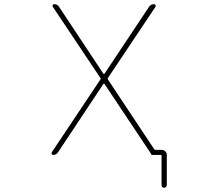

<svg xmlns="http://www.w3.org/2000/svg" viewBox="-20 -773 1040 929"><path d="M761.7 123V-18.6Q761.7 -23.4 756.8 -23.4H714.8Q711.9 -23.4 711.9 -26.4Q711.9 -27.3 711.9 -27.3L485.4 -367.2Q484.4 -368.2 482.9 -368.2Q481.4 -368.2 480.5 -367.2L260.7 -36.1Q252.9 -23.4 237.3 -23.4Q232.4 -23.4 230.5 -27.3Q229.5 -29.3 229.5 -31.2Q229.5 -34.2 230.5 -36.1L465.8 -388.7Q468.8 -392.6 465.8 -395.5L235.4 -740.2Q232.4 -744.1 234.9 -748.5Q237.3 -752.9 242.2 -752.9Q257.8 -752.9 265.6 -740.2L480.5 -416Q481.4 -415 482.9 -415Q484.4 -415 485.4 -416L701.2 -740.2Q710 -752.9 725.6 -752.9Q730.5 -752.9 732.4 -748.5Q734.4 -744.1 732.4 -740.2L502 -395.5Q500 -392.6 502 -388.7L725.6 -51.8Q728.5 -47.9 732.4 -47.9H762.7Q772.5 -47.9 779.8 -40.5Q787.1 -33.2 787.1 -23.4V123Q787.1 127.9 783.2 131.8Q779.3 135.7 773.9 135.7Q768.6 135.7 765.1 131.8Q761.7 127.9 761.7 123Z"/></svg>

Font: Rounded-L Mgen+ 2m thin
Style: Regular
Weight: 100
Designer: [Source Han Sans]
Ryoko NISHIZUKA  (kana & ideographs); Paul D. Hunt (Latin, Greek & Cyrillic); Wenlong ZHANG  (bopomofo
Version: Version 1.059.20150602